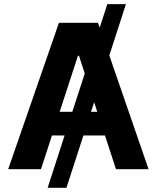

<svg xmlns="http://www.w3.org/2000/svg" viewBox="-20 -817 758 927"><path d="M507.8 -549.3 697.3 0H540L486.8 -163.1H382.8L300.8 89.8H210L292 -163.1H231L177.7 0H19.5L264.6 -707H453.1L461.4 -683.6L498 -796.9H587.9ZM329.1 -277.3 389.2 -461.9 361.3 -547.9H356.4L268.1 -277.3ZM449.7 -277.3 434.6 -323.2 419.4 -277.3Z"/></svg>

Font: Pretendard Std
Style: Bold
Weight: 700
Designer: Base glyphs from Inter by Rasmus Andersson; Hangeul glyphs from Noto Sans CJK(Source Han Sans) by Jang Soo-young and Kan
Foundry: Kil Hyung-jin
Version: Version 1.309